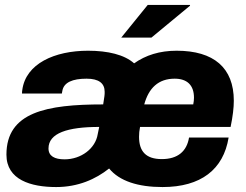

<svg xmlns="http://www.w3.org/2000/svg" viewBox="-20 -744 996 776"><path d="M470 -592H592L748 -721V-724H577ZM207 12C296 12 367 -20 421 -63C463 -12 538 12 637 12C792 12 883 -59 904 -188H744C735 -133 699 -101 634 -101C570 -101 542 -132 542 -191C542 -204 543 -216 546 -231H912C921 -274 925 -309 925 -337C925 -470 844 -539 694 -539C625 -539 569 -521 522 -488C483 -523 416 -539 336 -539C201 -539 84 -487 70 -380C69 -376 69 -370 69 -366H230L232 -377C238 -411 273 -426 330 -426C380 -426 403 -407 403 -373C403 -367 403 -362 402 -355L397 -322C168 -322 6 -291 6 -119C6 -17 105 12 207 12ZM563 -322C581 -388 620 -426 686 -426C735 -426 764 -401 764 -349C764 -341 763 -332 761 -322ZM241 -100C201 -100 176 -113 176 -144C176 -206 253 -231 381 -231L375 -202C366 -144 308 -100 241 -100Z"/></svg>

Font: Archivo ExtraBold
Style: Italic
Weight: 800
Italic angle: -10°
Designer: Hector Gatti
Foundry: Omnibus-Type
Version: Version 2.001